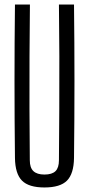

<svg xmlns="http://www.w3.org/2000/svg" viewBox="-20 -820 392 847"><path d="M176 7Q107 7 77 -23.2Q47 -53.5 46 -123Q44 -292 44 -461.5Q44 -631 46 -800H112Q111 -687.5 110.2 -571.8Q109.5 -456 110 -340.8Q110.5 -225.5 111.5 -113Q111.5 -80 127.5 -65Q143.5 -50 176 -50Q209.5 -50 224.8 -65Q240 -80 240 -113Q241 -225.5 241.5 -340.8Q242 -456 241.8 -571.8Q241.5 -687.5 240 -800H306.5Q308.5 -631 308.5 -461.5Q308.5 -292 306.5 -123Q305.5 -53.5 275.5 -23.2Q245.5 7 176 7Z"/></svg>

Font: Big Shoulders Display Thin
Style: Regular
Weight: 400
Version: Version 2.002